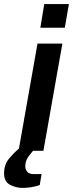

<svg xmlns="http://www.w3.org/2000/svg" viewBox="-72 -740 358 942"><path d="M19 0 112 -526H234L141 0ZM126 -604 145 -720H266L246 -604ZM40 182Q6 182 -23 166.5Q-52 151 -52 111Q-52 67 -27.5 38Q-3 9 22 -12H100L99 -8Q84 5 68 27.5Q52 50 52 75Q52 91 61.5 102.5Q71 114 93 114H132L123 168Q104 175 80.5 178.5Q57 182 40 182Z"/></svg>

Font: Archivo Variable SemiBold
Style: Italic
Weight: 600
Italic angle: -10°
Designer: Hector Gatti
Foundry: Omnibus-Type
Version: Version 2.001